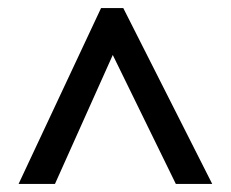

<svg xmlns="http://www.w3.org/2000/svg" viewBox="-20 -737 571 475"><path d="M26 -282H116L259 -601L415 -282H505L285 -717H230Z"/></svg>

Font: Noto Sans Arabic UI SmCn Md
Style: Regular
Weight: 500
Width: 4
Designer: Monotype Design Team, Nadine Chahine and Nizar Qandah
Foundry: Monotype Imaging Inc.
Version: Version 2.010